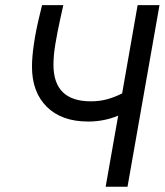

<svg xmlns="http://www.w3.org/2000/svg" viewBox="-20 -713 629 733"><path d="M316.9 -249Q215.3 -249 158.7 -305.2Q102.1 -361.3 102.1 -458.5Q102.1 -495.1 109.4 -544.9Q116.7 -594.7 128.9 -645L140.6 -693.4H221.7L209.5 -638.2Q199.2 -591.3 191.7 -546.9Q184.1 -502.4 184.1 -465.8Q184.1 -326.2 326.7 -326.2Q360.8 -326.2 389.6 -334.2Q418.5 -342.3 446.3 -356.4L505.4 -693.4H588.9L466.8 0H383.3L431.2 -271.5Q405.8 -260.7 377 -254.9Q348.1 -249 316.9 -249Z"/></svg>

Font: CaskaydiaCove NFP SemiLight
Style: Italic
Weight: 350
Italic angle: -10°
Designer: Aaron Bell
Foundry: Saja Typeworks
Version: Version 2111.001; VTT 6.35;Nerd Fonts 3.1.1